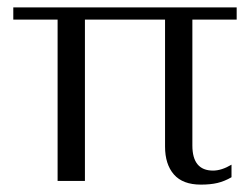

<svg xmlns="http://www.w3.org/2000/svg" viewBox="-20 -490 676 520"><path d="M427 -93V-437H210V0H136V-437H16V-470H621V-437H501V-96Q501 -28 557 -28Q580 -28 607 -44V-10Q588 1 569 5.5Q550 10 524 10Q475 10 451 -17.5Q427 -45 427 -93Z"/></svg>

Font: Taviraj Light
Style: Regular
Weight: 300
Designer: Katatrad Team
Foundry: CadsonDemak
Version: Version 1.001